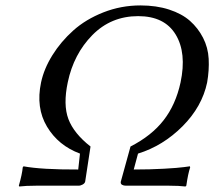

<svg xmlns="http://www.w3.org/2000/svg" viewBox="-20 -678 782 701"><path d="M110.8 0Q74.7 0 50.3 2.9L48.8 0Q61 -43 63 -66.9L65.9 -70.8Q131.3 -58.6 265.6 -59.1L272 -117.2Q192.9 -146.5 151.6 -215.6Q110.4 -284.7 129.9 -377Q140.6 -427.2 171.4 -476.6Q202.1 -525.9 247.6 -566.7Q293 -607.4 357.4 -632.8Q421.9 -658.2 492.7 -658.2Q550.8 -658.2 597.4 -643.1Q644 -627.9 673.6 -601.8Q703.1 -575.7 721.4 -540Q739.7 -504.4 741.9 -463.1Q744.1 -421.9 736.3 -377Q717.8 -288.6 646.5 -217Q575.2 -145.5 483.9 -117.2L468.3 -59.1Q527.8 -59.1 579.1 -62Q630.4 -64.9 651.9 -67.9L673.3 -70.8L674.3 -66.9Q666.5 -43.9 660.2 0L657.2 2.9Q633.8 0 598.1 0H439.9Q431.2 0 425.5 -3.4Q419.9 -6.8 420.9 -14.2L456.5 -143.1Q533.7 -182.6 577.6 -239.3Q621.6 -295.9 639.2 -377Q662.1 -484.9 621.3 -552Q580.6 -619.1 484.4 -619.1Q385.3 -619.1 317.1 -549.8Q249 -480.5 227.5 -377.9Q210 -295.9 229.7 -243.4Q249.5 -190.9 310.5 -143.1L291 -15.1Q289.6 -8.8 282 -4.4Q274.4 0 266.1 0Z"/></svg>

Font: Linux Biolinum
Style: Italic
Weight: 400
Italic angle: -12°
Designer: Philipp H. Poll
Foundry: Philipp H. Poll
Version: Version 1.1.3 ; ttfautohint (v0.9)